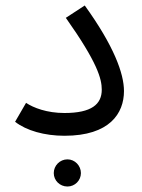

<svg xmlns="http://www.w3.org/2000/svg" viewBox="-20 -489 517 700"><path d="M35 -45C76 -13 142 6 215 6C380 6 432 -76 432 -157C432 -221 395 -322 289 -469L220 -424C336 -260 351 -201 351 -162C351 -109 314 -77 215 -77C151 -77 102 -96 75 -114ZM226 191C253 191 275 169 275 142C275 115 253 92 226 92C198 92 176 115 176 142C176 169 198 191 226 191Z"/></svg>

Font: Noto Sans Arabic UI
Style: Regular
Weight: 400
Designer: Monotype Design Team, Nadine Chahine and Nizar Qandah
Foundry: Monotype Imaging Inc.
Version: Version 2.010